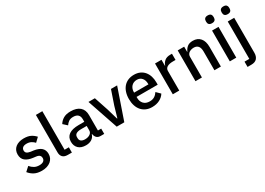

<svg xmlns="http://www.w3.org/2000/svg" viewBox="-4 -1676 3880 2808"><g transform="rotate(-30 1936.0 -272.0)"><path d="M243 12Q169 12 119 -14Q69 -40 32 -86L102 -150Q131 -115 166.5 -95.5Q202 -76 249 -76Q297 -76 320.5 -94.5Q344 -113 344 -146Q344 -171 327.5 -188.5Q311 -206 270 -211L222 -217Q142 -227 96.5 -263.5Q51 -300 51 -372Q51 -410 65 -439.5Q79 -469 104.5 -489.5Q130 -510 165.5 -521Q201 -532 244 -532Q314 -532 358.5 -510Q403 -488 438 -449L371 -385Q351 -409 318.5 -426.5Q286 -444 244 -444Q199 -444 177.5 -426Q156 -408 156 -379Q156 -349 175 -334Q194 -319 236 -312L284 -306Q370 -293 409.5 -255.5Q449 -218 449 -155Q449 -117 434.5 -86.5Q420 -56 393 -34Q366 -12 328 0Q290 12 243 12Z M683 0Q627 0 599.5 -28.5Q572 -57 572 -108V-740H681V-89H753V0Z M1238 0Q1195 0 1172 -24.5Q1149 -49 1144 -87H1139Q1124 -38 1084 -13Q1044 12 987 12Q906 12 862.5 -30Q819 -72 819 -143Q819 -221 875.5 -260Q932 -299 1041 -299H1135V-343Q1135 -391 1109 -417Q1083 -443 1028 -443Q982 -443 953 -423Q924 -403 904 -372L839 -431Q865 -475 912 -503.5Q959 -532 1035 -532Q1136 -532 1190 -485Q1244 -438 1244 -350V-89H1299V0ZM1018 -71Q1069 -71 1102 -93.5Q1135 -116 1135 -154V-229H1043Q930 -229 930 -159V-141Q930 -106 953.5 -88.5Q977 -71 1018 -71Z M1510 0 1333 -520H1441L1520 -283L1573 -101H1579L1632 -283L1713 -520H1817L1638 0Z M2105 12Q2049 12 2005 -7Q1961 -26 1930 -61.5Q1899 -97 1882.5 -147.5Q1866 -198 1866 -260Q1866 -322 1882.5 -372.5Q1899 -423 1930 -458.5Q1961 -494 2005 -513Q2049 -532 2105 -532Q2162 -532 2205.5 -512Q2249 -492 2278 -456.5Q2307 -421 2321.5 -374Q2336 -327 2336 -273V-232H1979V-215Q1979 -155 2014.5 -116.5Q2050 -78 2116 -78Q2164 -78 2197 -99Q2230 -120 2253 -156L2317 -93Q2288 -45 2233 -16.5Q2178 12 2105 12ZM2105 -447Q2077 -447 2053.5 -437Q2030 -427 2013.5 -409Q1997 -391 1988 -366Q1979 -341 1979 -311V-304H2221V-314Q2221 -374 2190 -410.5Q2159 -447 2105 -447Z M2457 0V-520H2566V-420H2571Q2582 -460 2617 -490Q2652 -520 2714 -520H2743V-415H2700Q2635 -415 2600.5 -394Q2566 -373 2566 -332V0Z M2840 0V-520H2949V-434H2954Q2971 -476 3005.5 -504Q3040 -532 3100 -532Q3180 -532 3224.5 -479.5Q3269 -427 3269 -330V0H3160V-316Q3160 -438 3062 -438Q3041 -438 3020.5 -432.5Q3000 -427 2984 -416Q2968 -405 2958.5 -388Q2949 -371 2949 -348V0Z M3475 -613Q3441 -613 3425.5 -629Q3410 -645 3410 -670V-687Q3410 -712 3425.5 -728Q3441 -744 3475 -744Q3509 -744 3524 -728Q3539 -712 3539 -687V-670Q3539 -645 3524 -629Q3509 -613 3475 -613ZM3420 -520H3529V0H3420Z M3685 -520H3794V70Q3794 130 3763.5 165Q3733 200 3667 200H3604V111H3685ZM3740 -613Q3706 -613 3690.5 -629Q3675 -645 3675 -670V-687Q3675 -712 3690.5 -728Q3706 -744 3740 -744Q3774 -744 3789 -728Q3804 -712 3804 -687V-670Q3804 -645 3789 -629Q3774 -613 3740 -613Z"/></g></svg>

Font: IBM Plex Sans Hebrew Medm
Style: Regular
Weight: 500
Designer: Mike Abbink, Paul van der Laan, Pieter van Rosmalen, Yanek Iontef
Foundry: Bold Monday
Version: Version 1.3